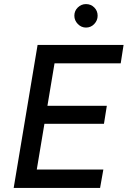

<svg xmlns="http://www.w3.org/2000/svg" viewBox="-20 -920 631 940"><path d="M47 0 164 -700H262L145 0ZM129 0 144 -90H486L470 0ZM182 -314 197 -402H503L489 -314ZM231 -610 246 -700H585L571 -610ZM401 -785Q378 -785 361 -802.5Q344 -820 344 -843Q344 -867 361 -883.5Q378 -900 401 -900Q425 -900 441.5 -883.5Q458 -867 458 -843Q458 -820 441.5 -802.5Q425 -785 401 -785Z"/></svg>

Font: Figtree Light Medium
Style: Italic
Weight: 500
Italic angle: -9.5°
Version: Version 2.000